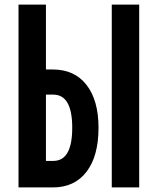

<svg xmlns="http://www.w3.org/2000/svg" viewBox="-20 -820 690 840"><path d="M61 -800H181V-516H211Q306 -516 358.5 -448.5Q411 -381 411 -261Q411 -137 358.5 -68.5Q306 0 211 0H61ZM181 -406V-116H213Q255 -116 275.5 -152.5Q296 -189 296 -261Q296 -333 275.5 -369.5Q255 -406 213 -406ZM469 -800H589V0H469Z"/></svg>

Font: Martian Mono SemiCondensed Medium
Style: Regular
Weight: 500
Width: 4
Designer: Roman Shamin
Foundry: Evil Martians
Version: Version 1.000